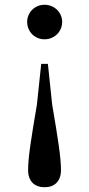

<svg xmlns="http://www.w3.org/2000/svg" viewBox="-20 -563 375 806"><path d="M167 -543C125 -543 94 -510 94 -471C94 -431 125 -398 167 -398C209 -398 241 -431 241 -471C241 -510 209 -543 167 -543ZM167 223C209 223 236 198 236 151C236 100 224 22 199 -124L181 -295H153L135 -124C110 22 98 100 98 151C98 198 125 223 167 223Z"/></svg>

Font: Noto Serif CJK KR SemiBold
Style: Regular
Weight: 600
Designer: Ryoko NISHIZUKA 西塚涼子 (kana & ideographs); Frank Grießhammer (Latin, Greek & Cyrillic); Wenlong ZHANG 张文龙 (bopomofo); San
Foundry: Adobe
Version: Version 2.001;hotconv 1.1.0;makeotfexe 2.6.0